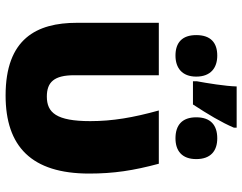

<svg xmlns="http://www.w3.org/2000/svg" viewBox="-112 -766 886 703"><g transform="rotate(90 331.5 -415.0)"><path d="M448 -838H297C296 -797 285 -730 278 -692V-678H363C399 -733 429 -783 448 -828ZM184 -767C137 -767 109 -743 109 -690C109 -638 137 -614 184 -614C229 -614 261 -638 261 -690C261 -743 229 -767 184 -767ZM487 -767C439 -767 410 -743 410 -690C410 -638 439 -614 487 -614C533 -614 563 -638 563 -690C563 -743 533 -767 487 -767ZM330 8C517 8 616 -87 616 -298C616 -388 605 -460 580 -553H385C411 -459 424 -384 424 -302C424 -178 393 -143 334 -143C281 -143 256 -170 256 -243V-553H64V-253C64 -106 122 8 330 8Z"/></g></svg>

Font: Noto Sans UI Black
Style: Regular
Weight: 900
Designer: Monotype Design Team
Foundry: Monotype Imaging Inc.
Version: Version 1.901